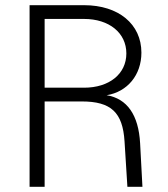

<svg xmlns="http://www.w3.org/2000/svg" viewBox="-20 -720 646 740"><path d="M94 0H152V-329H295C408 -329 453 -287 460 -175L471 0H529L520 -168C514 -277 470 -340 391 -353C471 -366 525 -431 525 -517C525 -627 437 -700 304 -700H94ZM304 -382H152V-647H304C401 -647 467 -593 467 -514C467 -435 401 -382 304 -382Z"/></svg>

Font: Uncut Sans Light
Style: Regular
Weight: 300
Designer: Kasper Nordkvist
Foundry: UNCUT.wtf
Version: Version 1.304;Glyphs 3.2 (3246)